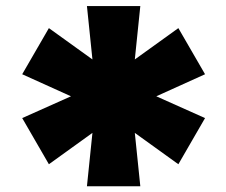

<svg xmlns="http://www.w3.org/2000/svg" viewBox="-20 -701 762 646"><path d="M54.7 -303.7 218.8 -377 54.7 -451.2 144.5 -606.4 291 -501 272.5 -680.7H452.1L433.6 -501L580.1 -606.4L669.9 -451.2L505.9 -377L669.9 -303.7L580.1 -148.4L433.6 -253.9L452.1 -74.2H272.5L291 -253.9L144.5 -148.4Z"/></svg>

Font: GenEi M Gothic v2 Black
Style: Regular
Weight: 900
Version: Version 2.0